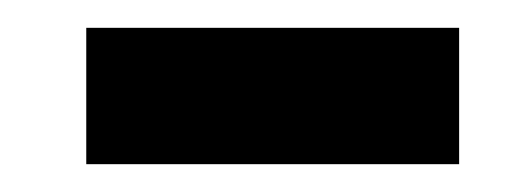

<svg xmlns="http://www.w3.org/2000/svg" viewBox="-20 -654 375 138"><path d="M42 -536V-634H310V-536Z"/></svg>

Font: Zilla Slab Highlight
Style: Bold
Weight: 700
Designer: Typotheque Type Foundry
Foundry: Typotheque type foundry
Version: Version 1.1; 2017; ttfautohint (v1.6)